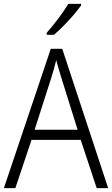

<svg xmlns="http://www.w3.org/2000/svg" viewBox="-20 -1033 577 987"><path d="M477 -66 395 -314H142L59 -66H0L241 -782H300L536 -66ZM297 -628Q291 -647 283 -674Q275 -701 269 -724Q263 -699 256 -674Q249 -649 242 -628L158 -366H379ZM397 -1005Q382 -984 358 -956Q334 -928 307 -900.5Q280 -873 257 -854H220V-864Q249 -897 280 -938Q311 -979 331 -1013H397Z"/></svg>

Font: Noto Sans Malayalam UI SemiCondensed Light
Style: Regular
Weight: 300
Width: 4
Designer: Jelle Bosma - Monotype Design Team
Foundry: Monotype Imaging Inc.
Version: Version 2.104; ttfautohint (v1.8.4.7-5d5b)